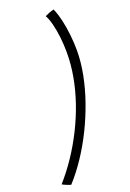

<svg xmlns="http://www.w3.org/2000/svg" viewBox="-230 -819 736 1089"><g transform="rotate(-20 138.0 -274.0)"><path d="M233 -502Q233 -549.5 227.8 -595.2Q222.5 -641 213 -678.2Q203.5 -715.5 191 -737Q201.5 -742.5 216.2 -748.2Q231 -754 246 -757.5Q261 -722.5 271 -678.2Q281 -634 286 -586.2Q291 -538.5 291 -494.5Q291 -424.5 276 -348.2Q261 -272 234 -195Q207 -118 170.5 -44.2Q134 29.5 90.5 94.5Q47 159.5 0 211Q-4.5 210 -11.5 207.5Q-18.5 205 -26.5 201.8Q-34.5 198.5 -41 195.5Q-47.5 192.5 -50.5 190Q-1 134 42 69.8Q85 5.5 120.2 -65Q155.5 -135.5 180.8 -209Q206 -282.5 219.5 -356.2Q233 -430 233 -502Z"/></g></svg>

Font: Grandstander Thin ExtraLight
Style: Italic
Weight: 250
Italic angle: -15°
Version: Version 1.200